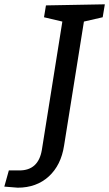

<svg xmlns="http://www.w3.org/2000/svg" viewBox="-105 -720 506 890"><path d="M89 -25 184 -620 99 -640 108 -695 381 -700 371 -640 284 -620 192 -45Q178 46 121 98Q64 150 -23 150L-85 145L-64 70H-15Q73 70 89 -25Z"/></svg>

Font: Bitter
Style: Italic
Weight: 400
Italic angle: -9°
Designer: Sol Matas
Foundry: Sol Matas
Version: Version 1.001